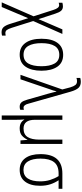

<svg xmlns="http://www.w3.org/2000/svg" viewBox="676 -1482 1046 2438"><g transform="rotate(90 1199.0 -263.0)"><path d="M61 -539Q46 -539 34 -536.5Q22 -534 15 -532V-485Q28 -491 47 -491Q83 -491 106 -418L187 -166L10 238H69L211 -98L284 134Q302 190 325 215Q348 240 390 240Q404 240 414 238Q424 236 432 234V188Q414 192 401 192Q376 192 362 174.5Q348 157 333 111L247 -161L411 -532H353L223 -229L154 -440Q138 -491 117.5 -515Q97 -539 61 -539Z M878 -267Q878 -394 827 -468Q776 -542 676 -542Q577 -542 524.5 -470Q472 -398 472 -267Q472 -138 524.5 -64Q577 10 674 10Q775 10 826.5 -64Q878 -138 878 -267ZM528 -267Q528 -376 564 -434.5Q600 -493 676 -493Q753 -493 787 -432Q821 -371 821 -267Q821 -158 786 -98.5Q751 -39 675 -39Q599 -39 563.5 -99Q528 -159 528 -267Z M930 0H987L1113 -371Q1130 -414 1139 -455H1143Q1148 -433 1154.5 -408.5Q1161 -384 1171 -347L1246 -85Q1260 -35 1279.5 -12.5Q1299 10 1336 10Q1356 10 1374 3V-44Q1370 -42 1362.5 -40.5Q1355 -39 1347 -39Q1312 -39 1296 -102L1144 -637Q1123 -708 1095.5 -737Q1068 -766 1019 -766Q993 -766 970 -759V-711Q989 -718 1011 -718Q1043 -718 1059.5 -697Q1076 -676 1089 -633L1116 -531Z M1808 -532H1753V-242Q1753 -142 1720 -90.5Q1687 -39 1612 -39Q1501 -39 1501 -184V-532H1446V238H1501V54Q1501 28 1500 2Q1499 -24 1497 -48H1500Q1533 10 1611 10Q1670 10 1702.5 -19Q1735 -48 1753 -88H1756L1763 0H1808Z M2339 -249Q2339 -321 2320.5 -378Q2302 -435 2269 -484H2377V-532H2184Q1937 -532 1937 -254Q1937 -130 1989 -60Q2041 10 2137 10Q2234 10 2286.5 -58.5Q2339 -127 2339 -249ZM1994 -255Q1994 -368 2038.5 -426Q2083 -484 2182 -484H2216Q2248 -432 2265.5 -375Q2283 -318 2283 -250Q2283 -150 2247 -94Q2211 -38 2138 -38Q2065 -38 2029.5 -95.5Q1994 -153 1994 -255Z"/></g></svg>

Font: Noto Sans UI SemiCondensed Light
Style: Regular
Weight: 300
Width: 4
Designer: Monotype Design Team
Foundry: Monotype Imaging Inc.
Version: Version 1.901